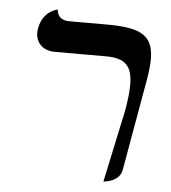

<svg xmlns="http://www.w3.org/2000/svg" viewBox="-46 -599 580 653"><g transform="rotate(5 244.5 -272.5)"><path d="M330.8 12C330.8 12 385.4 9 392.8 -33L447.6 -344C452.6 -372.3 455.3 -396.4 455.3 -416.7C455.3 -499.1 410.9 -521 293.8 -521H167.8C140.8 -521 127.1 -534 125.2 -557C125.2 -557 74.9 -550 63.8 -487C63 -482.2 62.6 -477.5 62.6 -473C62.6 -438.7 86.3 -413 127.8 -413H302.8C367.2 -413 393 -388.9 393 -323.5C393 -299.5 389.6 -270 383.2 -234Z"/></g></svg>

Font: Linux Biolinum O 
Style: Bold Italic
Weight: 700
Designer: Philipp H. Poll
Foundry: Philipp H. Poll
Version: Version 1.3.2